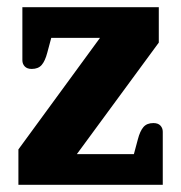

<svg xmlns="http://www.w3.org/2000/svg" viewBox="-20 -512 502 532"><path d="M31 -98 257 -407H122L111 -366Q105 -343 95.5 -332Q86 -321 68 -321Q55 -321 48.5 -328Q42 -335 42 -345V-492H420V-394L193 -85H351L362 -126Q368 -149 377.5 -160Q387 -171 405 -171Q418 -171 424.5 -164Q431 -157 431 -147V0H31Z"/></svg>

Font: Maitree
Style: Bold
Weight: 700
Designer: CadsonDemak Team
Foundry: CadsonDemak
Version: Version 1.002